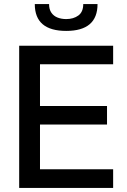

<svg xmlns="http://www.w3.org/2000/svg" viewBox="-20 -921 620 941"><path d="M534.5 0H74V-697H534.5V-606H176V-401.5H504.5V-310.5H176V-91.5H534.5ZM304.5 -769.5Q150.5 -769.5 150.5 -901H220.5Q220.5 -875 231.8 -858.8Q243 -842.5 262 -835Q281 -827.5 304.5 -827.5Q340 -827.5 364 -845Q388 -862.5 388 -901H458Q458 -769.5 304.5 -769.5Z"/></svg>

Font: Acari Sans Neue SemiBold
Style: Regular
Weight: 600
Designer: Alfredo Marco Pradil (font), Cristiano Sobral (main changes)
Foundry: Hanken Design Co. (font), Cristiano Sobral (main changes)
Version: Version 2.459;March 19, 2022;FontCreator 14.0.0.2808 64-bit;